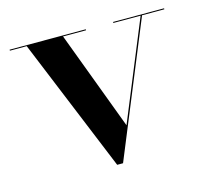

<svg xmlns="http://www.w3.org/2000/svg" viewBox="-76 -549 715 649"><g transform="rotate(-15 282.0 -225.0)"><path d="M323.5 -111 194 -456.5H274.5V-460H8V-456.5H67L258.5 10H279L470.5 -456.5H548.5V-460H370V-456.5H465.5Z"/></g></svg>

Font: Bodoni* 48pt Medium
Style: Regular
Weight: 500
Version: Version 2.3